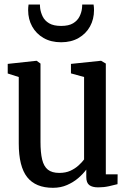

<svg xmlns="http://www.w3.org/2000/svg" viewBox="-20 -840 576 870"><path d="M425 9Q398.5 9 384.8 -1.2Q371 -11.5 371 -38V-71.5Q356.5 -52 334.8 -33.2Q313 -14.5 284.2 -1.8Q255.5 11 220 11Q141.5 11 103.2 -37.2Q65 -85.5 65 -190V-491L15 -507V-550.5L144.5 -564.5H146L163.5 -552V-197.5Q163.5 -148.5 171 -117.2Q178.5 -86 197 -71.2Q215.5 -56.5 248.5 -56.5Q277.5 -56.5 298.8 -66.2Q320 -76 335.5 -90Q351 -104 361 -117.5V-491L301.5 -507.5V-550.5L436 -564.5H438.5L459.5 -552V-50H513L512.5 -5.5Q497 -1.5 473.8 3.8Q450.5 9 425 9ZM257 -648.5Q211 -648.5 177.5 -667.8Q144 -687 125.8 -720Q107.5 -753 107.5 -794Q107.5 -800.5 108 -807.2Q108.5 -814 109.5 -819.5H161Q161 -816.5 161.2 -812Q161.5 -807.5 162 -802.5Q164.5 -783.5 173.5 -765Q182.5 -746.5 202.5 -734.5Q222.5 -722.5 257 -722.5Q291.5 -722.5 311.2 -734.5Q331 -746.5 340.2 -765Q349.5 -783.5 351.5 -802.5Q352 -807.5 352.2 -812Q352.5 -816.5 352.5 -819.5H404Q405 -814 405.5 -807.2Q406 -800.5 406 -794Q406 -753 387.8 -720Q369.5 -687 336 -667.8Q302.5 -648.5 257 -648.5Z"/></svg>

Font: Merriweather 24pt SemiCondensed
Style: Regular
Weight: 400
Width: 4
Designer: Eben Sorkin
Foundry: Eben Sorkin
Version: Version 2.100